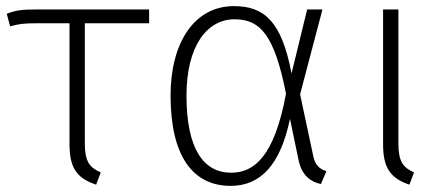

<svg xmlns="http://www.w3.org/2000/svg" viewBox="-20 -595 1443 627"><path d="M467 -519V-564H94C55 -564 32 -562 2 -550L13 -509C43 -517 57 -519 99 -519H207V-124C207 -48 230 -13 294 8L309 -32C272 -48 257 -68 257 -127V-519Z M744 -575C614 -575 537 -455 537 -283C537 -85 610 12 733 12C832 12 896 -58 927 -207L955 -72C966 -21 995 -1 1028 6L1046 -36C1024 -43 1008 -55 1002 -90L960 -287L1033 -564H983L932 -355C900 -526 842 -575 744 -575ZM746 -532C830 -532 876 -481 914 -289C876 -84 810 -31 735 -31C645 -31 589 -108 589 -283C589 -445 656 -532 746 -532Z M1281 -564H1231V-124C1231 -48 1254 -13 1317 8L1332 -32C1296 -48 1281 -68 1281 -127Z"/></svg>

Font: Glow Sans SC Normal Light
Style: Regular
Weight: 300
Designer: Ryoko NISHIZUKA (kana, bopomofo & ideographs); Paul D. Hunt (Latin, Greek & Cyrillic); Sandoll Communications, Soo-young
Version: Version 0.93